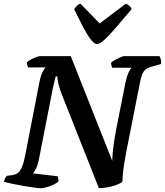

<svg xmlns="http://www.w3.org/2000/svg" viewBox="-31 -1003 879 1023"><path d="M186 0Q176 0 150.5 -3.5Q125 -7 93.5 -12.5Q62 -18 33.5 -24Q5 -30 -11 -35Q-8 -44 -3.5 -53Q1 -62 5 -66L35 -70Q53 -73 65 -82.5Q77 -92 87 -116Q97 -140 105 -184L179 -565Q186 -600 196 -620Q206 -640 213 -644H119Q117 -648 114.5 -655.5Q112 -663 113 -672Q120 -679 134.5 -686.5Q149 -694 163 -699Q177 -704 182 -704H346L567 -146Q568 -174 570.5 -199Q573 -224 577 -250Q581 -276 587 -308L637 -561Q644 -595 654 -616.5Q664 -638 671 -642H567Q565 -646 563 -653Q561 -660 561 -669Q568 -676 582.5 -684Q597 -692 611 -698Q625 -704 630 -704H819Q821 -700 825 -689Q829 -678 827 -662L782 -649Q760 -644 747 -634.5Q734 -625 726.5 -606.5Q719 -588 713 -554L642 -195Q629 -128 625 -88.5Q621 -49 621 -34Q606 -23 583.5 -15.5Q561 -8 538 -4.5Q515 -1 496 0L303 -488Q287 -527 280.5 -555Q274 -583 275 -596H266Q265 -593 263 -585Q261 -577 258 -564Q255 -551 250 -530L175 -147Q169 -120 160 -103Q151 -86 145 -79L275 -64Q278 -60 279.5 -51.5Q281 -43 280 -35Q261 -20 231.5 -10Q202 0 186 0ZM486 -768Q472 -768 452.5 -793Q433 -818 411 -860.5Q389 -903 364 -954Q372 -964 378.5 -972Q385 -980 398 -983L500 -878L639 -983Q652 -978 660 -970.5Q668 -963 670 -954Q627 -903 590.5 -860.5Q554 -818 527.5 -793Q501 -768 486 -768Z"/></svg>

Font: Texturina Medium 12pt
Style: Bold Italic
Weight: 700
Italic angle: -11°
Version: Version 1.002